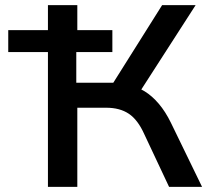

<svg xmlns="http://www.w3.org/2000/svg" viewBox="-20 -725 825 745"><path d="M166 0V-523H12V-608H166V-705H280V-608H416V-523H276V-404H432L402 -376L609 -705H739L513 -354L483 -393Q513 -388 541.5 -370.5Q570 -353 596 -322.5Q622 -292 643 -249L764 0H636L540 -204Q515 -260 480 -283.5Q445 -307 392 -307H280V0Z"/></svg>

Font: Nunito Sans 6pt SemiBold
Style: Regular
Weight: 600
Version: Version 3.101;gftools[0.9.27]